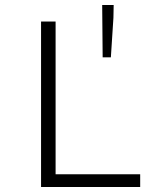

<svg xmlns="http://www.w3.org/2000/svg" viewBox="-20 -747 640 767"><path d="M390.1 -518.1 388.2 -727.1H434.1L433.1 -675.8L422.9 -518.1ZM144 0V-661.1H202.1V-50.8H540V0Z"/></svg>

Font: Office Code Pro D Light
Style: Regular
Weight: 300
Designer: Nathan Rutzky & Paul D. Hunt
Foundry: Adobe Systems Incorporated
Version: Version 1.004;PS 001.004;hotconv 1.0.70;makeotf.lib2.5.58329